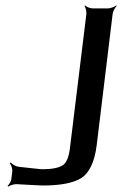

<svg xmlns="http://www.w3.org/2000/svg" viewBox="-20 -680 451 709"><path d="M379 -649H322C313 -649 298 -655 294 -660L292 -658C296 -653 300 -638 299 -629L239 -139C235 -102 226 -79 212 -70C197 -60 172 -55 134 -55C134 -55 134 -53 134 -53L135 -57C134 -57 133 -55 133 -55L50 -64C39 -65 25 -73 20 -80L16 -77C22 -71 27 -55 25 -44L22 -20C21 -11 14 2 8 6L11 9C15 5 31 0 40 0C96 3 128 5 138 5C203 5 251 -4 281 -23C310 -42 329 -82 337 -143L396 -629C397 -638 405 -653 411 -658L409 -660C403 -655 388 -649 379 -649Z"/></svg>

Font: Gamestation Storm Oblique 
Style: Italic
Weight: 400
Designer: Jonas Hecksher
Foundry: Jonas Hecksher, Playtypeª, e-types AS
Version: Version 1.003